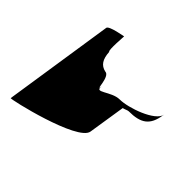

<svg xmlns="http://www.w3.org/2000/svg" viewBox="-152 -709 966 966"><g transform="rotate(45 331.0 -226.0)"><path d="M35 85C34 92 426 1 438 -80L469 -278C485 -282 494 -288 502 -288C588 -288 626 -316 638 -394L640 -403C631 -347 488 -298 428 -298C369 -298 308 -225 317 -281C309 -230 314 -346 277 -346C241 -354 224 -380 221 -430C210 -430 220 -546 219 -538C219 -538 128 -523 125 -505Z"/></g></svg>

Font: Ampere
Style: SCIta
Weight: 400
Version: Version 1